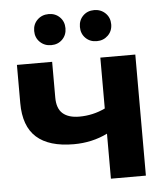

<svg xmlns="http://www.w3.org/2000/svg" viewBox="-51 -736 684 782"><g transform="rotate(-5 291.5 -345.0)"><path d="M514 -495V0H371V-184Q308 -153 233 -153Q132 -153 81 -198.5Q30 -244 30 -339V-495H174V-349Q174 -304 197.5 -283.5Q221 -263 265 -263Q321 -263 371 -287V-495ZM176.5 -563Q149 -563 130.5 -581Q112 -599 112 -626.5Q112 -654 130.5 -672Q149 -690 176.5 -690Q204 -690 222 -672Q240 -654 240 -626.5Q240 -599 222 -581Q204 -563 176.5 -563ZM362.5 -563Q335 -563 317 -581Q299 -599 299 -626.5Q299 -654 317 -672Q335 -690 362.5 -690Q390 -690 408.5 -672Q427 -654 427 -626.5Q427 -599 408.5 -581Q390 -563 362.5 -563Z"/></g></svg>

Font: Montserrat Ace
Style: Bold
Weight: 700
Designer: Julieta Ulanovsky
Foundry: Julieta Ulanovsky
Version: Version 1